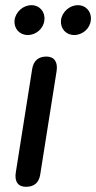

<svg xmlns="http://www.w3.org/2000/svg" viewBox="-20 -713 370 740"><path d="M80 7C112 7 130 -9 135 -40L198 -438C204 -474 189 -495 159 -495C127 -495 109 -478 104 -447L41 -49C35 -13 50 7 80 7ZM87 -578C119 -578 148 -603 151 -635C155 -667 133 -693 101 -693C69 -693 40 -667 36 -635C33 -603 55 -578 87 -578ZM266 -578C298 -578 327 -603 330 -635C334 -667 312 -693 280 -693C248 -693 219 -667 215 -635C212 -603 234 -578 266 -578Z"/></svg>

Font: SN Pro Medium
Style: Italic
Weight: 400
Italic angle: -9°
Designer: Tobias Whetton
Foundry: Supernotes
Version: Version 1.001;Glyphs 3.2 (3249)